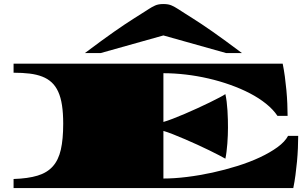

<svg xmlns="http://www.w3.org/2000/svg" viewBox="-20 -953 1549 973"><path d="M410.2 -684.1Q455.6 -718.3 492.2 -744.9Q528.8 -771.5 558.6 -792.5Q588.4 -813.5 612.8 -829.6Q637.2 -845.7 658.2 -859.1Q679.2 -872.6 698 -884.3Q716.8 -896 735.4 -908.2Q749.5 -917.5 765.9 -925Q782.2 -932.6 808.1 -932.6Q834 -932.6 850.3 -925Q866.7 -917.5 880.9 -908.2Q899.4 -896 918.2 -884.3Q937 -872.6 958 -859.1Q979 -845.7 1003.4 -829.6Q1027.8 -813.5 1057.6 -792.5Q1087.4 -771.5 1124 -744.9Q1160.6 -718.3 1206.1 -684.1H1126L808.1 -773.4L490.2 -684.1ZM48.8 -45.9Q122.1 -48.3 170.4 -63Q218.8 -77.6 247.6 -109.9Q276.4 -142.1 288.3 -194.6Q300.3 -247.1 300.3 -326.2Q300.3 -379.4 294.2 -419.4Q288.1 -459.5 275.1 -488Q262.2 -516.6 241.9 -535.4Q221.7 -554.2 193.8 -564.9Q166 -575.7 129.9 -580.1Q93.8 -584.5 48.8 -584.5V-630.4H1412.6Q1418.9 -599.1 1423.6 -564.7Q1428.2 -530.3 1431.4 -495.8Q1434.6 -461.4 1436 -428Q1437.5 -394.5 1437.5 -365.7H1386.2Q1364.3 -398.4 1328.4 -427.2Q1292.5 -456.1 1246.6 -480Q1200.7 -503.9 1147.2 -522.9Q1093.8 -542 1036.6 -555.2Q979.5 -568.4 921.4 -575.2Q863.3 -582 808.1 -582V-335Q827.1 -340.3 855.7 -351.3Q884.3 -362.3 916.3 -376Q948.2 -389.6 981.2 -404.8Q1014.2 -419.9 1042.7 -433.8Q1071.3 -447.8 1092.5 -459Q1113.8 -470.2 1122.1 -476.1Q1126 -459 1128.7 -437.3Q1131.3 -415.5 1132.8 -392.3Q1134.3 -369.1 1134.8 -346.7Q1135.3 -324.2 1135.3 -305.7Q1135.3 -288.6 1134.5 -267.6Q1133.8 -246.6 1132.1 -225.1Q1130.4 -203.6 1127.9 -183.8Q1125.5 -164.1 1122.1 -148.9Q1112.3 -154.8 1090.6 -166Q1068.8 -177.2 1040.5 -191.2Q1012.2 -205.1 979.5 -220Q946.8 -234.9 915 -248.5Q883.3 -262.2 855.2 -273.2Q827.1 -284.2 808.1 -289.6V-48.3Q863.3 -48.3 927 -56.2Q990.7 -64 1055.7 -78.1Q1120.6 -92.3 1182.9 -111.8Q1245.1 -131.3 1296.9 -155.5Q1348.6 -179.7 1386.5 -207.3Q1424.3 -234.9 1439.9 -264.6H1491.2Q1491.2 -235.8 1489.7 -202.4Q1488.3 -168.9 1485.1 -134.5Q1481.9 -100.1 1477.3 -65.7Q1472.7 -31.2 1466.3 0H48.8Z"/></svg>

Font: Asset
Style: Regular
Weight: 400
Designer: Riccardo De Franceschi
Foundry: Sorkin Type Co.
Version: Version 1.001